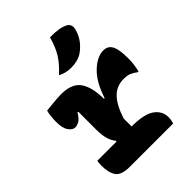

<svg xmlns="http://www.w3.org/2000/svg" viewBox="-228 -935 1056 1056"><g transform="rotate(-45 300.0 -407.0)"><path d="M53 -150H202L204 -155Q170 -192 170 -275V-414L165 -416Q145 -383 128 -374Q111 -365 98 -365Q78 -365 61 -388.5Q44 -412 44 -462Q44 -483 46.5 -504.5Q49 -526 53 -540Q67 -542 89 -544Q111 -546 133 -548Q155 -550 170 -550Q256 -550 288 -501.5Q320 -453 320 -365H325Q356 -460 406.5 -508Q457 -556 506 -556Q531 -556 545 -542Q559 -529 565.5 -501Q572 -473 572 -426Q572 -401 569 -379Q566 -357 561 -337H555Q537 -351 519.5 -358.5Q502 -366 474 -366Q420 -366 383.5 -330Q347 -294 320 -212V-150Q418 -150 459 -120Q500 -90 500 -43Q500 -20 493 0H157Q91 0 70.5 -30Q50 -60 50 -116Q50 -134 53 -150ZM349 -814Q384 -815 412.5 -810.5Q441 -806 460 -796Q474 -789 478.5 -775.5Q483 -762 479 -747Q469 -708 447 -680Q425 -652 399 -635Q365 -613 313 -613Q271 -613 237 -632Q284 -675 308.5 -715Q333 -755 349 -814Z"/></g></svg>

Font: Recursive Mn Csl St XBd
Style: Regular
Weight: 800
Monospace: yes
Version: Version 1.079;hotconv 1.0.112;makeotfexe 2.5.65598; ttfautoh